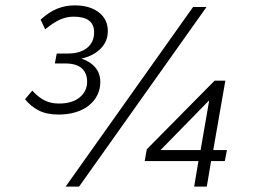

<svg xmlns="http://www.w3.org/2000/svg" viewBox="-20 -694 942 714"><path d="M198 -268Q154 -268 124.5 -283Q95 -298 73 -325L100 -357Q123 -332 146 -320.5Q169 -309 199 -309Q249 -309 276.5 -332Q304 -355 304 -390Q304 -422 284 -440Q264 -458 222 -458H184L191 -495H233Q278 -495 304 -516Q330 -537 330 -574Q330 -632 254 -632Q228 -632 204 -621.5Q180 -611 148 -585L131 -621Q163 -650 193.5 -662Q224 -674 258 -674Q314 -674 347.5 -648Q381 -622 381 -578Q381 -540 354 -513Q327 -486 283 -476Q316 -465 334.5 -443Q353 -421 353 -389Q353 -362 341.5 -339.5Q330 -317 309.5 -301Q289 -285 260.5 -276.5Q232 -268 198 -268ZM224 0 698 -668H748L274 0ZM702 0 718 -95H518L526 -139L778 -394H818L773 -136H824L816 -95H765L749 0ZM758 -321 577 -136H726Z"/></svg>

Font: Celebes Light
Style: Italic
Weight: 300
Italic angle: -10°
Designer: Anugrah Pasau
Foundry: Lafontype
Version: Version 1.000; ttfautohint (v1.8.4)